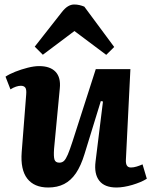

<svg xmlns="http://www.w3.org/2000/svg" viewBox="-20 -820 674 854"><path d="M4.5 -479Q21.5 -490.5 48 -501Q74.5 -511.5 103.3 -518.8Q132 -526 154 -526Q203 -526 227 -500.8Q251 -475.5 246 -427L220.5 -158.5Q218 -124 222.3 -110.3Q226.5 -96.5 244 -96.5Q256.5 -96.5 264.8 -104.5Q273 -112.5 281.8 -133Q290.5 -153.5 302.5 -190.5L406 -512.5H560L540 -110Q539 -92 544.5 -83.5Q550 -75 562.5 -75Q574.5 -75 588.3 -79.3Q602 -83.5 614 -89L633 -25Q620.5 -17 603.8 -10Q587 -3 568.5 2.5Q550 8 531.8 11Q513.5 14 498 14Q445 14 421.5 -16.3Q398 -46.5 405 -101.5L438 -368.5L428.5 -370.5L356 -135Q340 -82.5 317.8 -49.7Q295.5 -17 265.2 -1.5Q235 14 194.5 14Q132 14 101.2 -25.7Q70.5 -65.5 76.5 -143.5L96.5 -399.5Q98.5 -423 92.2 -430.7Q86 -438.5 72.5 -438.5Q63 -438.5 51 -434.5Q39 -430.5 26.5 -422.5ZM488 -611 452.5 -576 311 -682 170.5 -576.5 134.5 -612.5 255 -766Q269 -784 282.5 -792Q296 -800 309.5 -800Q322 -800 333 -797.5Q344 -795 355 -790.5Z"/></svg>

Font: Literata
Style: Italic
Weight: 400
Italic angle: -2°
Designer: Latin by Veronika Burian and Jose Scaglione. Greek by Irene Vlachou. Cyrillic by Vera Evstafieva
Foundry: TypeTogether
Version: Version 3.103;gftools[0.9.29]